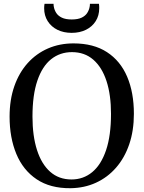

<svg xmlns="http://www.w3.org/2000/svg" viewBox="-20 -980 756 1011"><path d="M351.5 11Q244.5 12 173 -36Q101.5 -84 66 -169.5Q30.5 -255 30.5 -366Q30.5 -455 55.5 -526.2Q80.5 -597.5 125.8 -647.8Q171 -698 232.5 -724.8Q294 -751.5 367 -751.5Q472.5 -751.5 543.2 -705.5Q614 -659.5 649.5 -576.2Q685 -493 685 -380.5Q685 -292 660.5 -220.2Q636 -148.5 591 -97Q546 -45.5 485.2 -17.8Q424.5 10 351.5 11ZM356.5 -35Q419 -35 465.8 -73.8Q512.5 -112.5 538.5 -189.2Q564.5 -266 564.5 -380.5Q564.5 -480.5 540.8 -553.2Q517 -626 471.2 -665.8Q425.5 -705.5 359 -705.5Q296 -705.5 249.2 -668.2Q202.5 -631 176.8 -555.5Q151 -480 151 -366Q151 -264.5 174.8 -190.2Q198.5 -116 244.2 -75.5Q290 -35 356.5 -35ZM357.5 -807Q315 -807 282.5 -823Q250 -839 231.2 -868.5Q212.5 -898 212.5 -936.5Q212.5 -943 213 -948.8Q213.5 -954.5 214.5 -960H262Q262 -957 262.2 -952.8Q262.5 -948.5 263.5 -944Q266.5 -927 276.2 -911.8Q286 -896.5 305.8 -887Q325.5 -877.5 357.5 -877.5Q390 -877.5 409.8 -887Q429.5 -896.5 439.2 -911.8Q449 -927 452 -944Q453 -948.5 453.2 -952.8Q453.5 -957 453.5 -960H501Q502 -954.5 502.2 -948.8Q502.5 -943 502.5 -937Q502.5 -898 484 -868.8Q465.5 -839.5 432.8 -823.2Q400 -807 357.5 -807Z"/></svg>

Font: Merriweather 48pt
Style: Regular
Weight: 400
Version: Version 2.100